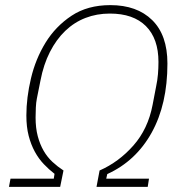

<svg xmlns="http://www.w3.org/2000/svg" viewBox="-20 -730 714 750"><path d="M21 -32H190L193 -51Q171 -68 151 -89Q131 -110 116 -137.5Q101 -165 92 -199.5Q83 -234 83 -279Q83 -348 101 -424Q119 -500 158 -563.5Q197 -627 259.5 -668.5Q322 -710 411 -710Q515 -710 574.5 -651.5Q634 -593 634 -482Q634 -323 572.5 -212Q511 -101 399 -50L395 -32H562L557 0H357L369 -64Q444 -97 501 -161.5Q558 -226 576 -320L590 -393Q595 -416 597 -440Q599 -464 599 -488Q599 -579 550 -628Q501 -677 409 -677Q358 -677 314 -660Q270 -643 235 -609.5Q200 -576 175 -527Q150 -478 138 -415L124 -345Q121 -330 120 -310Q119 -290 119 -271Q119 -230 127.5 -198Q136 -166 150.5 -141Q165 -116 185 -97.5Q205 -79 228 -64L215 0H15Z"/></svg>

Font: IBM Plex Sans ExtLt
Style: Italic
Weight: 200
Italic angle: -11°
Designer: Mike Abbink, Paul van der Laan, Pieter van Rosmalen
Foundry: Bold Monday
Version: Version 3.005